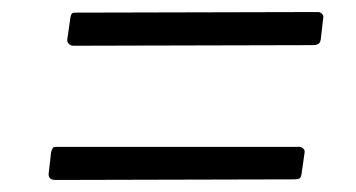

<svg xmlns="http://www.w3.org/2000/svg" viewBox="-20 -520 591 319"><path d="M513 -455Q512 -449 509 -447Q506 -445 499 -445L102 -444Q97 -444 94 -447.5Q91 -451 92 -456L97 -491Q98 -496 99.5 -497.5Q101 -499 104 -499L509 -500Q512 -500 515 -497Q518 -494 517 -490ZM481 -231Q480 -225 477.5 -223.5Q475 -222 468 -222L72 -221Q66 -221 63 -224Q60 -227 61 -233L65 -268Q67 -273 68 -274.5Q69 -276 73 -276H477Q481 -276 484 -273Q487 -270 486 -266Z"/></svg>

Font: Libre Franklin Light
Style: Italic
Weight: 300
Italic angle: -8°
Designer: Pablo Impallari, Rodrigo Fuenzalida, Nhung Nguyen
Foundry: Impallari Type
Version: Version 3.000